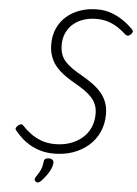

<svg xmlns="http://www.w3.org/2000/svg" viewBox="-88 -1352 1218 1707"><g transform="rotate(5 520.5 -498.5)"><path d="M437 23Q370 23 315.5 7Q261 -9 217.5 -35Q174 -61 141 -92.5Q108 -124 83 -155Q74 -166 80 -177Q86 -188 96 -197Q109 -208 120 -211Q131 -214 141 -204Q174 -168 217 -135.5Q260 -103 315 -82.5Q370 -62 438 -62Q511 -62 572 -83Q633 -104 679 -143Q725 -182 750 -237Q775 -292 775 -361Q775 -406 761 -441.5Q747 -477 720.5 -506Q694 -535 657 -561Q620 -587 573 -614Q532 -637 495.5 -661.5Q459 -686 428 -714Q397 -742 375 -776Q353 -810 340.5 -852Q328 -894 328 -946Q328 -1022 355.5 -1084.5Q383 -1147 434 -1192.5Q485 -1238 555.5 -1263Q626 -1288 711 -1288Q777 -1288 835 -1267.5Q893 -1247 943 -1212.5Q993 -1178 1032 -1137Q1043 -1127 1040.5 -1115.5Q1038 -1104 1025 -1092Q1014 -1081 1002 -1079Q990 -1077 980 -1085Q945 -1117 905 -1144Q865 -1171 817 -1187Q769 -1203 709 -1203Q648 -1203 595 -1185.5Q542 -1168 503.5 -1135Q465 -1102 443 -1054.5Q421 -1007 421 -947Q421 -900 433.5 -864Q446 -828 472 -799.5Q498 -771 535.5 -744.5Q573 -718 624 -690Q678 -659 722.5 -626.5Q767 -594 799.5 -556Q832 -518 849.5 -471Q867 -424 867 -364Q867 -278 835 -207Q803 -136 744.5 -84.5Q686 -33 607.5 -5Q529 23 437 23ZM299 287Q287 279 286 268Q285 257 293 246Q311 219 323.5 197Q336 175 342.5 152.5Q349 130 352 100Q354 83 365.5 76Q377 69 396 69Q419 69 430 80Q441 91 439 110Q437 135 424 163Q411 191 391 218.5Q371 246 348 271Q335 284 323.5 289Q312 294 299 287Z"/></g></svg>

Font: Playwrite NL
Style: Regular
Weight: 400
Designer: Veronika Burian, José Scaglione
Foundry: TypeTogether
Version: Version 1.002